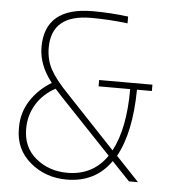

<svg xmlns="http://www.w3.org/2000/svg" viewBox="-53 -782 754 847"><g transform="rotate(5 324.0 -359.0)"><path d="M273 16Q179 16 111.5 -41Q44 -98 44 -188V-196Q44 -261 78.5 -314.5Q113 -368 171 -403Q112 -478 112 -557Q112 -734 324 -734Q402 -734 481 -724V-694Q401 -704 319 -704Q144 -704 144 -557Q144 -504 167 -461.5Q190 -419 246 -361L464 -130Q518 -231 518 -406H378V-434H614V-406H548Q546 -216 486 -108L588 0H548L469 -83Q400 16 273 16ZM76 -192Q76 -109 134.5 -61.5Q193 -14 273 -14Q387 -14 449 -105L225 -341Q212 -355 190 -379Q136 -350 106 -301Q76 -252 76 -192Z"/></g></svg>

Font: Sora Thin
Style: Regular
Weight: 32
Designer: Jonathan Barnbrook, Julián Moncada
Foundry: Barnbrook Fonts
Version: Version 2.000